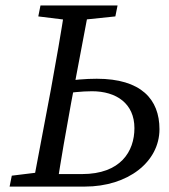

<svg xmlns="http://www.w3.org/2000/svg" viewBox="-20 -690 624 710"><path d="M15.5 0H142.2L152.3 -55.4H146.1L23.6 -40.4L15.5 0ZM100.3 0H190.1C206.1 -103 224.1 -207 243.1 -310L311.1 -669.7H221.3C205.3 -566.7 187.3 -462.7 168.3 -359.7L100.3 0ZM142.3 0H293.3C453.3 0 569.7 -91.3 569.7 -212.3C569.7 -322.9 501.8 -398.8 337.8 -398.8C295.6 -398.8 252.3 -394.7 210.1 -388.6L202.1 -342.4C241.3 -347.5 281.2 -352.6 320.2 -352.6C410.8 -352.6 477.1 -306.8 477.1 -216.1C477.1 -129.9 425.9 -46.3 283.2 -46.3H151.3L142.3 0ZM121.6 -629.3 243.1 -614.3H262.5L406.6 -629.3L414.7 -669.7H129.7L121.6 -629.3Z"/></svg>

Font: Source Serif Variable
Style: Italic
Weight: 389
Italic angle: -12°
Designer: Frank Grießhammer
Foundry: Adobe Systems Incorporated
Version: Version 3.001;hotconv 1.0.111;makeotfexe 2.5.65597